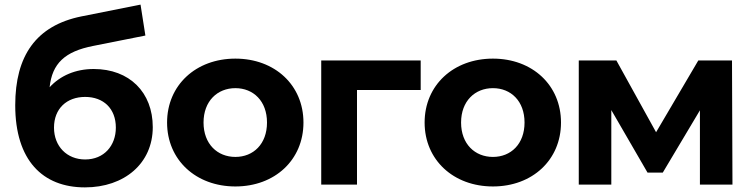

<svg xmlns="http://www.w3.org/2000/svg" viewBox="-20 -800 3268 832"><path d="M386 -501C307 -501 241 -472 195 -422C206 -525 261 -577 384 -601L610 -646L589 -780L333 -729C136 -689 46 -558 46 -344C46 -105 165 12 348 12C519 12 642 -92 642 -249C642 -400 541 -501 386 -501ZM349 -109C270 -109 214 -166 214 -247C214 -329 269 -380 349 -380C429 -380 482 -329 482 -247C482 -169 431 -109 349 -109Z M1000 8C1171 8 1295 -107 1295 -269C1295 -431 1171 -546 1000 -546C829 -546 704 -431 704 -269C704 -107 829 8 1000 8ZM1000 -120C922 -120 862 -176 862 -269C862 -362 922 -418 1000 -418C1078 -418 1137 -362 1137 -269C1137 -176 1078 -120 1000 -120Z M1803 -538H1372V0H1527V-410H1803Z M2116 8C2287 8 2411 -107 2411 -269C2411 -431 2287 -546 2116 -546C1945 -546 1820 -431 1820 -269C1820 -107 1945 8 2116 8ZM2116 -120C2038 -120 1978 -176 1978 -269C1978 -362 2038 -418 2116 -418C2194 -418 2253 -362 2253 -269C2253 -176 2194 -120 2116 -120Z M3154 0 3152 -538H3006L2823 -227L2651 -538H2488V0H2629V-323L2786 -52H2852L3013 -322V0Z"/></svg>

Font: Talent SemiBold
Style: Bold
Weight: 700
Designer: Mike Powis
Version: Version 1.001;hotconv 1.0.109;makeotfexe 2.5.65596